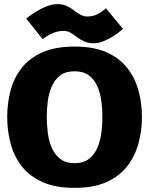

<svg xmlns="http://www.w3.org/2000/svg" viewBox="-20 -902 724 932"><path d="M342 10Q250 10 187 -18Q124 -46 86 -94.5Q48 -143 31.5 -205Q15 -267 15 -334Q15 -402 31.5 -463.5Q48 -525 86 -573Q124 -621 187 -648.5Q250 -676 342 -676Q434 -676 496.5 -648.5Q559 -621 597 -573Q635 -525 652 -463.5Q669 -402 669 -334Q669 -267 652 -205Q635 -143 597 -94.5Q559 -46 496.5 -18Q434 10 342 10ZM342 -110Q385 -110 411.5 -130.5Q438 -151 452.5 -184.5Q467 -218 472 -257.5Q477 -297 477 -334Q477 -372 472 -411Q467 -450 452.5 -483Q438 -516 411.5 -536Q385 -556 342 -556Q299 -556 272.5 -536Q246 -516 231.5 -483Q217 -450 212 -411Q207 -372 207 -334Q207 -297 212 -257.5Q217 -218 231.5 -184.5Q246 -151 272.5 -130.5Q299 -110 342 -110ZM107 -812Q107 -812 121 -822.5Q135 -833 157.5 -847Q180 -861 207 -871.5Q234 -882 259 -882Q285 -882 304 -873Q323 -864 338.5 -852Q354 -840 369.5 -831Q385 -822 403 -822Q430 -822 450.5 -832Q471 -842 482.5 -852Q494 -862 494 -862L577 -762Q577 -762 564.5 -751.5Q552 -741 530.5 -727Q509 -713 484 -702.5Q459 -692 433 -692Q408 -692 388.5 -701Q369 -710 353.5 -722Q338 -734 322.5 -743Q307 -752 289 -752Q262 -752 238.5 -742Q215 -732 201 -722Q187 -712 187 -712Z"/></svg>

Font: Epunda Sans Black
Style: Regular
Weight: 900
Designer: Simon Atzbach
Foundry: typofactur
Version: Version 2.204; ttfautohint (v1.8.4.7-5d5b)